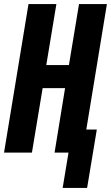

<svg xmlns="http://www.w3.org/2000/svg" viewBox="-20 -755 549 950"><path d="M290 175 319 0H250L302 -319H191L138 0H0L121 -735H259L209 -433H321L371 -735H509L407 -114H459L411 175Z"/></svg>

Font: Iosevka SS04 Heavy
Style: Italic
Weight: 900
Italic angle: -9°
Monospace: yes
Designer: Belleve Invis
Foundry: Belleve Invis
Version: Version 19.0.0; ttfautohint (v1.8.4)